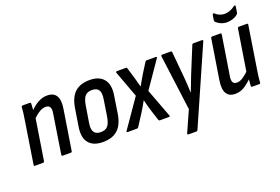

<svg xmlns="http://www.w3.org/2000/svg" viewBox="-109 -1010 2254 1544"><g transform="rotate(-20 1018.0 -238.5)"><path d="M270 0Q259 0 260 -10L312 -343Q319 -381 309 -398.5Q299 -416 272 -416Q247 -416 219 -399.5Q191 -383 155 -347L158 -413Q196 -454 235 -476Q274 -498 315 -498Q370 -498 392.5 -461.5Q415 -425 403 -351L349 -10Q348 0 338 0ZM32 0Q21 0 23 -10L79 -367Q85 -401 88.5 -431Q92 -461 93 -479Q94 -490 104 -490H164Q174 -490 174 -479Q174 -462 171.5 -435Q169 -408 166 -390L169 -371L112 -10Q110 0 101 0Z M612 8Q530 8 492 -38.5Q454 -85 468 -174L492 -324Q506 -414 552 -456Q598 -498 678 -498Q759 -498 798 -451.5Q837 -405 823 -316L800 -167Q786 -77 740 -34.5Q694 8 612 8ZM622 -73Q662 -73 682 -95.5Q702 -118 711 -171L733 -312Q742 -367 726 -391.5Q710 -416 669 -416Q630 -416 610 -393.5Q590 -371 581 -318L558 -176Q549 -124 565 -98.5Q581 -73 622 -73Z M825 0Q819 0 817.5 -3.5Q816 -7 819 -11L986 -252L902 -479Q901 -483 903 -486.5Q905 -490 910 -490H987Q997 -490 998 -480L1024 -394Q1030 -374 1035.5 -352Q1041 -330 1047 -309H1048Q1060 -330 1072.5 -352Q1085 -374 1097 -394L1151 -480Q1156 -490 1164 -490H1243Q1249 -490 1250.5 -486.5Q1252 -483 1249 -479L1094 -254L1185 -11Q1190 0 1176 0H1100Q1092 0 1089 -9L1058 -105Q1052 -126 1045.5 -148.5Q1039 -171 1034 -194H1032Q1020 -171 1006.5 -148.5Q993 -126 980 -105L918 -9Q913 0 905 0Z M1276 185Q1272 185 1270 181.5Q1268 178 1270 174L1350 -5L1288 -479Q1287 -484 1290 -487Q1293 -490 1298 -490H1371Q1381 -490 1381 -479L1401 -263Q1404 -229 1406 -195Q1408 -161 1409 -127H1411Q1424 -160 1437 -194.5Q1450 -229 1463 -262L1552 -479Q1555 -490 1564 -490H1639Q1644 -490 1646 -487Q1648 -484 1646 -479L1358 175Q1354 185 1346 185Z M1743 8Q1693 8 1670.5 -28Q1648 -64 1660 -139L1714 -479Q1716 -490 1725 -490H1794Q1805 -490 1804 -479L1751 -146Q1744 -108 1753 -90.5Q1762 -73 1788 -73Q1813 -73 1841.5 -92Q1870 -111 1903 -145L1900 -79Q1863 -41 1826 -16.5Q1789 8 1743 8ZM1892 0Q1881 0 1881 -10Q1882 -29 1884.5 -53.5Q1887 -78 1889 -96L1886 -121L1943 -479Q1945 -490 1954 -490H2022Q2033 -490 2031 -479L1975 -123Q1969 -87 1965.5 -59.5Q1962 -32 1961 -10Q1961 0 1951 0ZM1877 -556Q1852 -556 1828.5 -566Q1805 -576 1789 -591Q1782 -597 1783 -610L1790 -653Q1792 -659 1796 -661Q1800 -663 1805 -658Q1823 -642 1842.5 -634Q1862 -626 1883 -626Q1930 -626 1974 -660Q1979 -664 1983.5 -661.5Q1988 -659 1987 -654L1979 -602Q1978 -598 1976.5 -594.5Q1975 -591 1970 -587Q1953 -572 1929 -564Q1905 -556 1877 -556Z"/></g></svg>

Font: Sofia Sans Condensed SemiBold
Style: Italic
Weight: 600
Italic angle: -9°
Version: Version 4.100